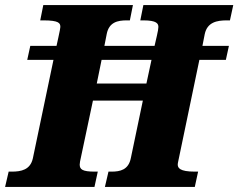

<svg xmlns="http://www.w3.org/2000/svg" viewBox="-44 -734 936 754"><path d="M-24 0H327L340 -60H328C279 -60 269 -69 269 -88C269 -94 271 -104 274 -117L321 -339H517L470 -114C461 -67 428 -60 394 -60H382L368 0H721L734 -60H721C661 -60 654 -75 654 -88C654 -94 657 -104 660 -120L739 -499H843L855 -554H751L760 -600C770 -647 808 -654 847 -654H859L872 -714H519L507 -654H519C572 -654 578 -641 578 -628C578 -621 576 -611 572 -593L563 -554H366L375 -600C384 -647 418 -654 454 -654H466L478 -714H126L114 -654H126C188 -654 193 -643 193 -628C193 -623 190 -610 185 -586L178 -554H75L63 -499H166L85 -112C75 -67 39 -60 2 -60H-10ZM336 -406 355 -499H551L531 -406Z"/></svg>

Font: Noto Serif SemiCondensed Black
Style: Italic
Weight: 900
Width: 4
Italic angle: -12°
Designer: Monotype Design Team
Foundry: Monotype Imaging Inc.
Version: Version 2.014